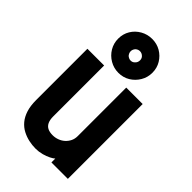

<svg xmlns="http://www.w3.org/2000/svg" viewBox="-231 -826 909 909"><g transform="rotate(45 223.5 -372.0)"><path d="M221 -751Q190 -751 163.5 -736Q137 -721 121.5 -695.5Q106 -670 106 -638Q106 -607 121.5 -581Q137 -555 163.5 -539.5Q190 -524 221 -524Q253 -524 278.5 -539.5Q304 -555 319.5 -581Q335 -607 335 -638Q335 -670 319.5 -695.5Q304 -721 278.5 -736Q253 -751 221 -751ZM221 -669Q234 -669 244 -659Q252 -651 252 -638Q252 -631 249 -624.5Q246 -618 241 -614Q237 -610 232 -608Q227 -606 221 -606Q215 -606 209.5 -608.5Q204 -611 199 -615Q195 -620 192.5 -625.5Q190 -631 190 -638Q190 -645 193 -651Q196 -657 200 -661Q205 -665 210 -667Q215 -669 221 -669ZM297 -26V0H407V-501H297V-176Q297 -158 290 -143.5Q283 -129 271 -118Q259 -107 243 -101Q227 -95 210 -95Q190 -95 176.5 -101.5Q163 -108 156 -122.5Q149 -137 149 -160V-501H37V-158Q37 -119 46 -91Q55 -63 71 -44Q87 -25 108 -14Q129 -3 152 2Q175 7 198 7Q219 7 239.5 1.5Q260 -4 275.5 -12Q291 -20 297 -26Z"/></g></svg>

Font: Advent Pro
Style: Regular
Weight: 400
Designer: VivaRado, Andreas Kalpakidis
Foundry: VivaRado, Andreas Kalpakidis
Version: Version 3.000